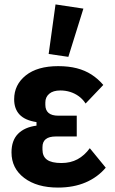

<svg xmlns="http://www.w3.org/2000/svg" viewBox="-20 -836 518 868"><path d="M386 -166 458 -78Q422 -35 367.5 -11.5Q313 12 242 12Q147 12 89.5 -31.5Q32 -75 32 -147Q32 -201 61.5 -231Q91 -261 145 -268V-284Q93 -292 68.5 -318Q44 -344 44 -387Q44 -453 96.5 -495Q149 -537 243 -537Q290 -537 327 -527.5Q364 -518 393.5 -499Q423 -480 447 -452L367 -368Q354 -388 336 -401Q318 -414 297 -420.5Q276 -427 253 -427Q220 -427 202.5 -412Q185 -397 185 -373V-362Q185 -338 199.5 -325.5Q214 -313 244 -313H327V-219H232Q202 -219 187 -207Q172 -195 172 -171V-160Q172 -129 192.5 -114Q213 -99 258 -99Q299 -99 330.5 -116Q362 -133 386 -166ZM357 -797 289 -579 200 -592 231 -816Z"/></svg>

Font: IBM Plex Sans Condensed
Style: Bold
Weight: 700
Width: 3
Designer: Mike Abbink, Paul van der Laan, Pieter van Rosmalen
Foundry: Bold Monday
Version: Version 3.201